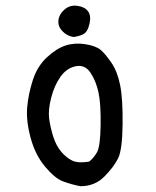

<svg xmlns="http://www.w3.org/2000/svg" viewBox="-20 -646 540 664"><path d="M258 -2Q227 -8 198.5 -18.5Q170 -29 136 -69.5Q102 -110 86 -169Q70 -228 74 -274.5Q78 -321 93.5 -369Q109 -417 142.5 -448Q176 -479 208 -489Q240 -499 276 -493Q312 -487 328 -473.5Q344 -460 365 -429.5Q386 -399 395.5 -351.5Q405 -304 404 -216Q403 -128 388.5 -98.5Q374 -69 341 -35.5Q308 -2 258 -2ZM288 -87Q304 -99 315.5 -119.5Q327 -140 328 -214Q329 -288 320.5 -327Q312 -366 293 -394.5Q274 -423 242.5 -417Q211 -411 189.5 -381Q168 -351 157 -308Q146 -265 150 -235.5Q154 -206 164 -174Q174 -142 192 -121Q210 -100 230 -90.5Q250 -81 288 -87ZM234 -518Q211 -522 195.5 -538.5Q180 -555 182 -575.5Q184 -596 202.5 -612.5Q221 -629 246.5 -626Q272 -623 284 -607.5Q296 -592 289.5 -563.5Q283 -535 267.5 -527.5Q252 -520 234 -518Z"/></svg>

Font: NaniFont Regular
Style: Regular
Weight: 400
Designer: Nanigashitei
Version: Version 1.036